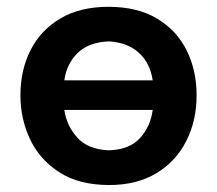

<svg xmlns="http://www.w3.org/2000/svg" viewBox="-20 -531 638 564"><path d="M301 12.5Q213 12.5 155 -24.5Q97 -61.5 68.5 -121.5Q40 -181.5 40 -251Q40 -325.5 70 -384.2Q100 -443 157.8 -477Q215.5 -511 298.5 -511Q383.5 -511 441.2 -476.5Q499 -442 528.2 -383.2Q557.5 -324.5 557.5 -251Q557.5 -176.5 527.2 -116.8Q497 -57 439.5 -22.2Q382 12.5 301 12.5ZM300 -409.5Q240 -407 207.8 -375Q175.5 -343 169 -295H428.5Q421.5 -345 388.5 -375.5Q355.5 -406 300 -409.5ZM300.5 -89.5Q361 -91.5 391.8 -126Q422.5 -160.5 428.5 -208H169Q176 -160.5 207.8 -126Q239.5 -91.5 300.5 -89.5Z"/></svg>

Font: Commissioner Loud SemiBold
Style: Regular
Weight: 600
Designer: Kostas Bartsokas
Foundry: Kostas Bartsokas
Version: Version 1.000; ttfautohint (v1.8.3)